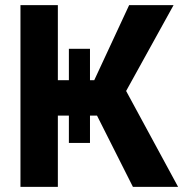

<svg xmlns="http://www.w3.org/2000/svg" viewBox="-20 -727 724 747"><path d="M330.1 -537.1V-415H346.7L482.4 -707H655.3L470.7 -373L672.9 0H497.1L357.4 -277.3H330.1V-170.9H248V-277.3H205.1V0H59.6V-707H205.1V-415H248V-537.1Z"/></svg>

Font: Pretendard Std
Style: Bold
Weight: 700
Designer: Base glyphs from Inter by Rasmus Andersson; Hangeul glyphs from Noto Sans CJK(Source Han Sans) by Jang Soo-young and Kan
Foundry: Kil Hyung-jin
Version: Version 1.309